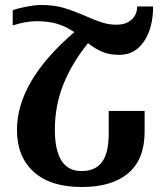

<svg xmlns="http://www.w3.org/2000/svg" viewBox="-20 -740 665 770"><path d="M416 -295H560V-212Q560 -101 494.5 -45.5Q429 10 308 10Q182 10 115 -51Q48 -112 48 -219Q48 -414 278 -611Q248 -632 212.5 -643.5Q177 -655 127 -655Q84 -655 31 -638V-699Q53 -707 87 -713.5Q121 -720 144 -720Q197 -720 235.5 -708.5Q274 -697 325 -675Q363 -658 390 -649.5Q417 -641 448 -641Q485 -641 507.5 -661Q530 -681 530 -714H594Q594 -628 557.5 -574Q521 -520 459 -520Q419 -520 390.5 -532Q362 -544 333 -567Q267 -485 233.5 -400Q200 -315 200 -220Q200 -54 307 -54Q362 -54 389 -90Q416 -126 416 -206Z"/></svg>

Font: Noto Serif Armenian SmBd Narrow
Style: Regular
Weight: 600
Width: 4
Designer: Monotype Design team
Foundry: Monotype Imaging Inc.
Version: Version 1.000